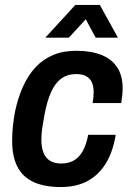

<svg xmlns="http://www.w3.org/2000/svg" viewBox="-20 -743 533 775"><path d="M225 12Q160 12 116 -8Q72 -28 50.5 -69.5Q29 -111 29 -174Q29 -203 32 -233Q35 -263 41 -294Q53 -350 73.5 -395Q94 -440 124 -472Q154 -504 194.5 -521Q235 -538 288 -538Q348 -538 390 -521Q432 -504 453.5 -470.5Q475 -437 475 -387Q475 -374 473.5 -358.5Q472 -343 469 -327H354Q356 -340 357 -351Q358 -362 358 -371Q358 -394 351 -410Q344 -426 328.5 -435Q313 -444 288 -444Q252 -444 227 -425.5Q202 -407 186 -371Q170 -335 160 -282Q155 -254 152 -235.5Q149 -217 148 -203.5Q147 -190 147 -179Q147 -148 155.5 -126.5Q164 -105 182 -94Q200 -83 227 -83Q258 -83 279.5 -96Q301 -109 315 -135Q329 -161 336 -199H447Q437 -134 409 -86.5Q381 -39 335.5 -13.5Q290 12 225 12ZM163 -591 284 -723H383L456 -591H366L307 -701H359L258 -591Z"/></svg>

Font: Archivo SemiCondensed SemiBold
Style: Italic
Weight: 600
Width: 4
Italic angle: -10°
Designer: Hector Gatti
Foundry: Omnibus-Type
Version: Version 2.001